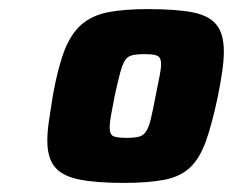

<svg xmlns="http://www.w3.org/2000/svg" viewBox="-20 -715 512 422"><path d="M252 -313Q191 -313 154 -320.5Q117 -328 100.5 -348Q84 -368 84 -406Q84 -425 87.5 -449Q91 -473 96 -504Q107 -566 121.5 -603.5Q136 -641 159 -661Q182 -681 217 -688Q252 -695 304 -695Q367 -695 403 -688Q439 -681 455.5 -661Q472 -641 472 -602Q472 -583 468.5 -558.5Q465 -534 459 -504Q446 -442 432.5 -404.5Q419 -367 398 -347Q377 -327 342 -320Q307 -313 252 -313ZM258 -412Q275 -412 285 -414.5Q295 -417 301 -426Q307 -435 311.5 -453.5Q316 -472 322 -504Q327 -530 330.5 -546.5Q334 -563 334 -574Q334 -584 330.5 -588.5Q327 -593 319 -594.5Q311 -596 298 -596Q281 -596 270.5 -593.5Q260 -591 254.5 -582Q249 -573 244 -554.5Q239 -536 232 -504Q227 -478 224 -461.5Q221 -445 221 -435Q221 -419 229.5 -415.5Q238 -412 258 -412Z"/></svg>

Font: Saira Thin ExtraBold
Style: Italic
Weight: 800
Italic angle: -12°
Version: Version 1.101